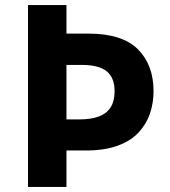

<svg xmlns="http://www.w3.org/2000/svg" viewBox="-20 -800 668 754"><path d="M583 -442Q583 -396 569 -354.5Q555 -313 524.5 -280Q494 -247 442.5 -228Q391 -209 316 -209H241V-66H90V-780H241V-668H328Q460 -668 521.5 -606.5Q583 -545 583 -442ZM290 -331Q337 -331 368 -342.5Q399 -354 414.5 -378.5Q430 -403 430 -442Q430 -495 399 -520Q368 -545 302 -545H241V-331Z"/></svg>

Font: Noto Sans Malayalam UI
Style: Regular
Weight: 400
Designer: Jelle Bosma - Monotype Design Team
Foundry: Monotype Imaging Inc.
Version: Version 2.104